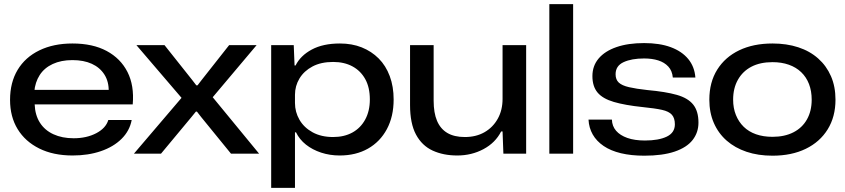

<svg xmlns="http://www.w3.org/2000/svg" viewBox="-20 -749 4117 936"><path d="M334 9Q240 9 171.5 -25Q103 -59 66 -119.5Q29 -180 29 -262Q29 -347 66 -408.5Q103 -470 172 -503.5Q241 -537 333 -537Q432 -537 500 -500.5Q568 -464 601.5 -398Q635 -332 627 -240H149Q151 -188 174.5 -151Q198 -114 240.5 -94.5Q283 -75 339 -75Q402 -75 449 -99.5Q496 -124 508 -164H622Q612 -111 572.5 -72Q533 -33 471.5 -12Q410 9 334 9ZM147 -301 141 -311H518L510 -302Q511 -351 489 -385.5Q467 -420 427.5 -438Q388 -456 333 -456Q278 -456 237 -437Q196 -418 173.5 -383Q151 -348 147 -301Z M633 0 865 -272 645 -529H782L917 -359L937 -333H943L963 -359L1097 -529H1231L1017 -275L1243 0H1106L961 -178L940 -205H935L913 -178L765 0Z M1302 167V-529H1412L1416 -430H1421Q1445 -478 1500 -507.5Q1555 -537 1637 -537Q1696 -537 1743.5 -518Q1791 -499 1826 -464Q1861 -429 1880 -378Q1899 -327 1899 -264Q1899 -181 1866 -119.5Q1833 -58 1774 -24.5Q1715 9 1636 9Q1588 9 1545.5 -5Q1503 -19 1471.5 -44Q1440 -69 1423 -104H1418V167ZM1604 -81Q1658 -81 1698 -103Q1738 -125 1760.5 -166.5Q1783 -208 1783 -264Q1783 -323 1760.5 -363.5Q1738 -404 1698 -425.5Q1658 -447 1604 -447Q1545 -447 1503.5 -425Q1462 -403 1440 -366.5Q1418 -330 1418 -287V-247Q1418 -203 1440 -165Q1462 -127 1504 -104Q1546 -81 1604 -81Z M2209 9Q2141 9 2089 -15Q2037 -39 2008 -93Q1979 -147 1979 -237V-529H2094V-258Q2094 -199 2110.5 -160Q2127 -121 2160.5 -101Q2194 -81 2246 -81Q2301 -81 2342 -104.5Q2383 -128 2406.5 -170Q2430 -212 2430 -267V-529H2545V0H2434L2430 -108H2423Q2395 -53 2337 -22Q2279 9 2209 9Z M2658 0V-729H2774V0Z M3121 10Q3057 10 3007 -2Q2957 -14 2922.5 -37.5Q2888 -61 2869.5 -93.5Q2851 -126 2849 -166H2963Q2964 -134 2983.5 -111.5Q3003 -89 3038.5 -76.5Q3074 -64 3124 -64Q3191 -64 3230.5 -83Q3270 -102 3270 -143Q3270 -173 3255.5 -189.5Q3241 -206 3207 -213.5Q3173 -221 3113 -227Q3027 -236 2972.5 -252Q2918 -268 2893 -298Q2868 -328 2868 -378Q2868 -428 2898.5 -464Q2929 -500 2985.5 -519.5Q3042 -539 3120 -539Q3196 -539 3250 -519Q3304 -499 3335 -461.5Q3366 -424 3370 -371H3260Q3257 -404 3238 -424.5Q3219 -445 3189 -454.5Q3159 -464 3120 -464Q3059 -464 3020 -446Q2981 -428 2981 -387Q2981 -361 2996.5 -346.5Q3012 -332 3046.5 -324Q3081 -316 3136 -310Q3225 -302 3279.5 -286.5Q3334 -271 3359.5 -239Q3385 -207 3385 -151Q3385 -103 3356.5 -66.5Q3328 -30 3269 -10Q3210 10 3121 10Z M3746 10Q3676 10 3619.5 -9Q3563 -28 3522.5 -63.5Q3482 -99 3460 -149.5Q3438 -200 3438 -263Q3438 -348 3476.5 -409.5Q3515 -471 3584 -504Q3653 -537 3746 -537Q3815 -537 3871.5 -518.5Q3928 -500 3968.5 -464Q4009 -428 4031 -377.5Q4053 -327 4053 -263Q4053 -180 4015 -118.5Q3977 -57 3908 -23.5Q3839 10 3746 10ZM3746 -82Q3805 -82 3848 -104Q3891 -126 3914 -167Q3937 -208 3937 -263Q3937 -305 3924 -339Q3911 -373 3886 -397Q3861 -421 3825.5 -433.5Q3790 -446 3746 -446Q3686 -446 3643.5 -424Q3601 -402 3577.5 -360.5Q3554 -319 3554 -263Q3554 -222 3567.5 -188.5Q3581 -155 3605.5 -131Q3630 -107 3665.5 -94.5Q3701 -82 3746 -82Z"/></svg>

Font: Mona Sans Expanded Medium
Style: Regular
Weight: 500
Width: 7
Designer: Deni Anggara
Foundry: GitHub
Version: Version 2.000